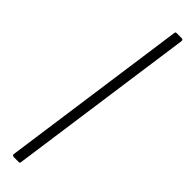

<svg xmlns="http://www.w3.org/2000/svg" viewBox="-348 -820 958 958"><g transform="rotate(45 131.5 -341.0)"><path d="M57 165Q51 165 48 161.5Q45 158 46 154L185 -839Q186 -844 187.5 -845.5Q189 -847 194 -847H230Q236 -847 238 -843Q240 -839 239 -834L100 157Q99 162 98 163.5Q97 165 92 165Z"/></g></svg>

Font: Libre Franklin Light
Style: Italic
Weight: 300
Italic angle: -8°
Designer: Pablo Impallari, Rodrigo Fuenzalida, Nhung Nguyen
Foundry: Impallari Type
Version: Version 3.000